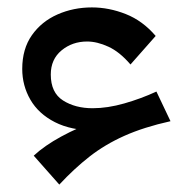

<svg xmlns="http://www.w3.org/2000/svg" viewBox="-20 -388 520 518"><path d="M281 -42 236 -36Q172 -36 128 -58.5Q84 -81 62 -119Q40 -157 40 -202Q40 -256 66 -293Q92 -330 135 -349Q178 -368 228 -368Q274 -368 319.5 -350Q365 -332 400 -291L332 -214Q303 -248 272.5 -262Q242 -276 215 -276Q175 -276 146 -252Q117 -228 117 -187Q117 -138 150 -117Q183 -96 230 -96Q270 -96 315.5 -109Q361 -122 402 -141L440 -61ZM140 110 71 32Q100 5 145 -19.5Q190 -44 245 -64Q300 -84 359 -95L440 -61Q368 -45 315.5 -21.5Q263 2 221.5 34.5Q180 67 140 110Z"/></svg>

Font: Marhey Light
Style: Regular
Weight: 300
Designer: Nur Syamsi & Bustanul Arifin
Foundry: Namelatype
Version: Version 1.000